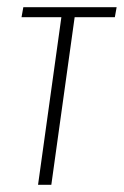

<svg xmlns="http://www.w3.org/2000/svg" viewBox="-20 -515 345 535"><path d="M86 0 151 -467H40L45 -495H305L300 -467H188L123 0Z"/></svg>

Font: Alumni Sans ExtraLight
Style: Italic
Weight: 250
Italic angle: -8°
Version: Version 1.016